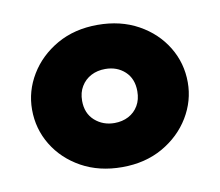

<svg xmlns="http://www.w3.org/2000/svg" viewBox="-51 -768 545 476"><g transform="rotate(-10 221.5 -530.0)"><path d="M221.5 -351Q163.5 -351 119.2 -375.5Q75 -400 50.2 -440.8Q25.5 -481.5 25.5 -530Q25.5 -576.5 50.2 -617.5Q75 -658.5 119.2 -683.8Q163.5 -709 221.5 -709Q279.5 -709 323.8 -684.5Q368 -660 392.8 -619.2Q417.5 -578.5 417.5 -530Q417.5 -483.5 392.8 -442.5Q368 -401.5 323.8 -376.2Q279.5 -351 221.5 -351ZM221.5 -462Q241 -462 256.8 -470.2Q272.5 -478.5 281.5 -493.8Q290.5 -509 290.5 -530Q290.5 -561.5 270.8 -579.8Q251 -598 221.5 -598Q201.5 -598 185.8 -589.8Q170 -581.5 160.8 -566.2Q151.5 -551 151.5 -530Q151.5 -498.5 172 -480.2Q192.5 -462 221.5 -462Z"/></g></svg>

Font: Geologica Black
Style: Regular
Weight: 900
Designer: Sindre Bremnes, Frode Helland
Foundry: Monokrom Skriftforlag AS
Version: Version 1.010;gftools[0.9.28]